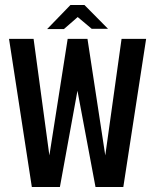

<svg xmlns="http://www.w3.org/2000/svg" viewBox="-20 -746 619 766"><path d="M107 0 16 -591H114L177 -126L250 -591H329L400 -126L465 -591H563L472 0H361L289 -384L219 0ZM168 -630 261 -726H317L411 -631H346L290 -678L235 -630Z"/></svg>

Font: Alumni Sans Thin SemiBold
Style: Regular
Weight: 600
Version: Version 1.018